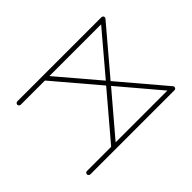

<svg xmlns="http://www.w3.org/2000/svg" viewBox="-177 -962 1189 1189"><g transform="rotate(45 417.0 -367.5)"><path d="M96.2 0C96.2 7.8 103 15.1 110.8 15.1C119.1 15.1 126 7.8 126 0V-211.9L416 -458L706.1 -211.9V0C706.1 7.8 712.9 15.1 720.7 15.1C729 15.1 735.8 7.8 735.8 0V-735.8C735.8 -742.7 732.9 -747.6 727.1 -750C724.6 -751 722.7 -751.5 720.7 -751.5C717.3 -751.5 713.9 -750 710.9 -747.1L416 -497.1L121.1 -747.1C117.7 -750 114.3 -751.5 110.8 -751.5C108.4 -751.5 106.4 -751 104.5 -750C99.1 -747.1 96.2 -742.2 96.2 -735.8ZM126 -704.1 393.1 -478 126 -251ZM706.1 -704.1V-251L439 -478Z"/></g></svg>

Font: Nemoy
Style: Light
Weight: 300
Designer: BSozoo
Foundry: BSozoo
Version: Version 001.000